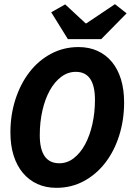

<svg xmlns="http://www.w3.org/2000/svg" viewBox="-20 -890 640 922"><path d="M251 12Q200 12 159.5 -6.5Q119 -25 90 -59.5Q61 -94 45.5 -143Q30 -192 30 -254Q30 -338 54 -412.5Q78 -487 121 -543Q164 -599 224.5 -631.5Q285 -664 357 -664Q408 -664 448.5 -645.5Q489 -627 517.5 -592.5Q546 -558 561 -509Q576 -460 576 -398Q576 -314 552.5 -239.5Q529 -165 486 -109Q443 -53 383 -20.5Q323 12 251 12ZM265 -106Q303 -106 334.5 -130.5Q366 -155 388.5 -196.5Q411 -238 423.5 -293.5Q436 -349 436 -411Q436 -545 344 -545Q306 -545 274 -521Q242 -497 219 -455.5Q196 -414 183.5 -358.5Q171 -303 171 -241Q171 -106 265 -106ZM306 -702 226 -831 293 -869 391 -778H395L532 -870L588 -826L466 -702Z"/></svg>

Font: Source Code Pro
Style: Bold Italic
Weight: 700
Italic angle: -11°
Monospace: yes
Designer: Paul D. Hunt, Teo Tuominen
Foundry: Adobe Systems Incorporated
Version: Version 1.050;PS 1.000;hotconv 16.6.51;makeotf.lib2.5.65220